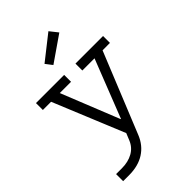

<svg xmlns="http://www.w3.org/2000/svg" viewBox="-292 -905 1220 1220"><g transform="rotate(-45 317.5 -295.0)"><path d="M371.1 -532.5H619.1V-470.6L552.5 -470.3L332.6 71Q305.5 138 249.1 174Q192.8 210 109.4 210H57.2V146.5H109.4Q165.6 146.5 207.4 123.4Q249.2 100.2 267.8 55L306.1 -38.3L293.4 23.3L90.1 -470.6H16.3V-532.5H269.6V-470.6H168.4L348 -22.2L282.6 -79.9H351.6L314 -45.8L480.5 -470.6H371.1ZM395.1 -799.6 438.6 -744.9 265.5 -625.1 230.8 -670.3Z"/></g></svg>

Font: Hepta Slab ExtraLight
Style: Regular
Weight: 200
Designer: Michael LaGattuta
Foundry: Michael LaGattuta
Version: Version 1.100